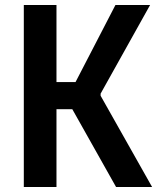

<svg xmlns="http://www.w3.org/2000/svg" viewBox="-20 -750 660 770"><path d="M206.5 0V-312H270L445.5 0H590L383.5 -366V-374.5L582 -730H443L283 -421H206.5V-730H75.5V0Z"/></svg>

Font: Monaspace Neon SemiBold
Style: Regular
Weight: 600
Designer: Riley Cran & the Lettermatic Team
Foundry: Lettermatic
Version: Version 1.200 (Monaspace Neon)